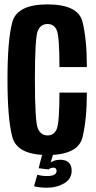

<svg xmlns="http://www.w3.org/2000/svg" viewBox="-20 -700 438 872"><path d="M196 4Q57.5 4 35.8 -78.2Q14 -160.5 14 -339.5Q14 -518.5 35.8 -599.2Q57.5 -680 195.5 -680Q335 -680 354.8 -600.8Q374.5 -521.5 374.5 -395.5H250Q250 -533.5 238 -562.2Q226 -591 196 -591Q165 -591 151.8 -560.5Q138.5 -530 138.5 -339.5Q138.5 -147.5 152 -116.2Q165.5 -85 196 -85Q226 -85 238 -115Q250 -145 250 -279.5H374.5Q374.5 -158 354.8 -77Q335 4 196 4ZM194 152.5Q161.5 152.5 134.5 146L149.5 93.5Q157 96 169 97.8Q181 99.5 194 99.5Q237 99.5 237 76Q237 61.5 222 61.5Q210 61.5 200.5 69.5L155.5 64L172 0H221.5L210 38Q217.5 32.5 228.5 29Q239.5 25.5 254 25.5Q278 25.5 291.8 38Q305.5 50.5 305.5 75Q305.5 112.5 271.5 132.5Q237.5 152.5 194 152.5Z"/></svg>

Font: Anybody Condensed SemiBold
Style: Regular
Weight: 600
Width: 3
Designer: Tyler Finck
Foundry: Etcetera Type Company
Version: Version 1.010; ttfautohint (v1.8.3) -l 8 -r 50 -G 200 -x 14 